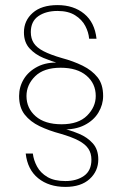

<svg xmlns="http://www.w3.org/2000/svg" viewBox="-20 -727 480 754"><path d="M74 -600Q74 -646 108.5 -676.5Q143 -707 206 -707Q269 -707 310.5 -673Q352 -639 359 -575H330Q328 -600 315 -625Q302 -650 275 -667Q248 -684 206 -684Q160 -684 130.5 -663.5Q101 -643 101 -601Q101 -576 112.5 -558Q124 -540 151 -526Q178 -512 223 -499Q268 -487 304.5 -469Q341 -451 363 -423.5Q385 -396 385 -350Q385 -316 366.5 -285Q348 -254 311.5 -235.5Q275 -217 224 -219L225 -223Q258 -215 290.5 -201.5Q323 -188 344.5 -164Q366 -140 366 -101Q366 -55 332 -24Q298 7 237 7Q172 7 130 -27Q88 -61 81 -124H109Q112 -98 125.5 -73Q139 -48 166 -32Q193 -16 237 -16Q281 -16 310 -36.5Q339 -57 339 -100Q339 -125 327 -143Q315 -161 288.5 -175Q262 -189 217 -202Q172 -214 135.5 -231.5Q99 -249 77 -277Q55 -305 55 -350Q55 -386 73.5 -416.5Q92 -447 128 -465.5Q164 -484 216 -481L215 -477Q183 -486 150.5 -499.5Q118 -513 96 -537Q74 -561 74 -600ZM356 -350Q356 -399 319.5 -430Q283 -461 218 -461Q152 -461 118 -427.5Q84 -394 84 -350Q84 -302 120 -270.5Q156 -239 222 -239Q288 -239 322 -273Q356 -307 356 -350Z"/></svg>

Font: Albert Sans ExtraLight
Style: Regular
Weight: 250
Designer: Andreas Rasmussen
Foundry: a.Foundry
Version: Version 1.025